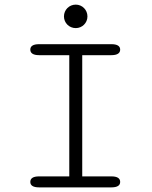

<svg xmlns="http://www.w3.org/2000/svg" viewBox="-20 -810 659 830"><path d="M307.5 -688.5C335.5 -688.5 358 -711 358 -739C358 -767.5 335.5 -790 307.5 -790C279 -790 256.5 -767.5 256.5 -739C256.5 -711 279 -688.5 307.5 -688.5ZM149 0H461.5C487.5 0 499.5 -8.5 499.5 -23.5C499.5 -39 487.5 -47.5 461.5 -47.5H335.5V-571.5H461.5C487.5 -571.5 499.5 -580.5 499.5 -595.5C499.5 -610.5 487.5 -619 461.5 -619H149C123 -619 111 -610.5 111 -595.5C111 -580.5 123 -571.5 149 -571.5H279.5V-47.5H149C123 -47.5 111 -39 111 -23.5C111 -8.5 123 0 149 0Z"/></svg>

Font: RTM Light Light
Style: Regular
Weight: 300
Designer: after Tyler Finck
Foundry: An Endless Supply
Version: Version 1.000;Glyphs 3.2.1 (3258)